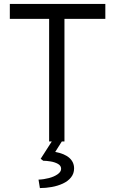

<svg xmlns="http://www.w3.org/2000/svg" viewBox="-20 -720 585 977"><path d="M230 0V-624H30V-700H516V-624H308V0ZM176 194Q203 193 229.5 186Q256 179 273.5 166.5Q291 154 291 139Q291 123 275 114Q259 105 237.5 101.5Q216 98 200 98L187 88L253 -15H304L261 53Q309 62 333 83.5Q357 105 357 137Q357 163 341.5 182.5Q326 202 300 214Q274 226 243.5 231.5Q213 237 183 237Z"/></svg>

Font: Mach Light
Style: Regular
Weight: 300
Version: Version 1.002